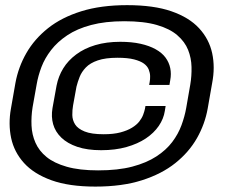

<svg xmlns="http://www.w3.org/2000/svg" viewBox="-20 -698 863 728"><path d="M341.5 9.5Q443 9.5 518.2 -14.5Q593.5 -38.5 645 -79.8Q696.5 -121 726.8 -174.2Q757 -227.5 767.5 -286.5L784.5 -383.5Q796 -443 784.5 -496.2Q773 -549.5 735 -590.8Q697 -632 630 -655.2Q563 -678.5 462 -678.5Q362.5 -678.5 288 -655.2Q213.5 -632 162 -591Q110.5 -550 80 -496.8Q49.5 -443.5 38.5 -383.5L21.5 -286.5Q11 -228 22.2 -174.8Q33.5 -121.5 71 -80Q108.5 -38.5 175.2 -14.5Q242 9.5 341.5 9.5ZM352 -52Q281 -52 233 -65.8Q185 -79.5 156.5 -102.8Q128 -126 114.5 -156.8Q101 -187.5 99.5 -222Q98 -256.5 103.5 -291L119 -378Q124.5 -410.5 137.2 -444Q150 -477.5 173.8 -508.2Q197.5 -539 234.8 -564Q272 -589 325.5 -603.2Q379 -617.5 451.5 -617.5Q526 -617.5 575 -603.2Q624 -589 652.5 -564.2Q681 -539.5 693.2 -508.8Q705.5 -478 706.2 -444Q707 -410 701.5 -377.5L686 -288.5Q680.5 -257 668.2 -223.5Q656 -190 633 -159.5Q610 -129 572.8 -104.8Q535.5 -80.5 481.5 -66.2Q427.5 -52 352 -52ZM363.5 -128.5Q417 -128.5 459.5 -140.5Q502 -152.5 532.8 -173Q563.5 -193.5 582 -220.5Q600.5 -247.5 605 -277.5L608 -296H531.5L529.5 -285Q527.5 -275.5 522.8 -262.8Q518 -250 508 -237.2Q498 -224.5 480.5 -213.8Q463 -203 436.8 -196Q410.5 -189 373 -189Q326.5 -189 300.8 -199.5Q275 -210 264.8 -226.2Q254.5 -242.5 254.2 -261.8Q254 -281 257 -298L270 -369.5Q274.5 -387.5 282 -406.5Q289.5 -425.5 305.5 -442.2Q321.5 -459 350.8 -469Q380 -479 425.5 -479Q464 -479 488.2 -472.8Q512.5 -466.5 525.8 -456.8Q539 -447 544 -434.2Q549 -421.5 549.2 -409.5Q549.5 -397.5 547.5 -387L545.5 -376H622.5L625.5 -394Q630 -418 625.5 -439.8Q621 -461.5 607.5 -479.8Q594 -498 570.2 -511.2Q546.5 -524.5 513 -532Q479.5 -539.5 436 -539.5Q383.5 -539.5 341.5 -527Q299.5 -514.5 268.8 -491.5Q238 -468.5 219.8 -438.8Q201.5 -409 194.5 -373.5L179 -288Q173.5 -255.5 181.5 -227Q189.5 -198.5 212.5 -176.2Q235.5 -154 273.2 -141.2Q311 -128.5 363.5 -128.5Z"/></svg>

Font: Anybody Expanded Medium
Style: Italic
Weight: 500
Width: 7
Italic angle: -10°
Version: Version 1.113;gftools[0.9.25]